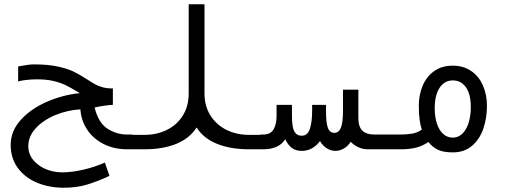

<svg xmlns="http://www.w3.org/2000/svg" viewBox="-20 -699 2440 899"><path d="M30 -21Q30 -85 77 -137.2Q124 -189.5 198.5 -222Q273 -254.5 353.5 -263L344.5 -268.5Q310.5 -289 286.8 -300.5Q263 -312 230.2 -319.8Q197.5 -327.5 154 -327.5Q126.5 -327.5 101.5 -324.5Q76.5 -321.5 65 -317.5V-388Q99 -394 113.2 -395.8Q127.5 -397.5 140.5 -397.5Q205.5 -397.5 251.8 -387.2Q298 -377 326.2 -363Q354.5 -349 388.5 -327Q411 -312 426 -304Q441 -296 460.2 -290.5Q479.5 -285 503 -285H508.5V-208Q493 -208 467.5 -204Q443 -200.5 423 -195.5Q440.5 -124 483.2 -96.5Q526 -69 576 -69H601.5V0H576Q512.5 0 463.5 -25.5Q414.5 -51 387 -93.8Q359.5 -136.5 356.5 -187Q296 -183.5 239.8 -160.5Q183.5 -137.5 148 -99.2Q112.5 -61 112.5 -14Q112.5 21 134.8 49Q157 77 193.5 92.5Q230 108 272 108Q317 108 371.5 95.2Q426 82.5 471 62L492.5 124.5Q434 151.5 386 165.8Q338 180 278 180Q210 180 153.5 156.5Q97 133 63.5 87.5Q30 42 30 -21Z M597.5 -67.5H657Q713.5 -67.5 760.8 -90.5Q808 -113.5 835.8 -157.5Q863.5 -201.5 863.5 -262V-679H937.5V-262Q937.5 -201.5 965.8 -157.5Q994 -113.5 1041.2 -90.5Q1088.5 -67.5 1145.5 -67.5H1202V0H1145.5Q1060.5 0 997 -25.2Q933.5 -50.5 900.5 -102Q867.5 -50.5 804.8 -25.2Q742 0 657 0H597.5Z M1315.5 -47Q1300 -22.5 1273.5 -11.2Q1247 0 1213.5 0H1200V-69H1212Q1246.5 -69 1260.8 -93Q1275 -117 1275 -156V-208H1347V-157Q1347 -104.5 1358 -84Q1369 -63.5 1392.5 -63.5Q1420.5 -63.5 1431 -95.8Q1441.5 -128 1441.5 -179.5V-208H1506.5V-179.5Q1506.5 -125 1515 -101Q1523.5 -77 1545.5 -77Q1566.5 -77 1576.2 -101Q1586 -125 1586 -181.5V-279H1658V-145.5Q1658 -106 1676.5 -87.5Q1695 -69 1734.5 -69H1801.5V0H1703Q1657 0 1622 -35Q1609 -14.5 1589.8 -3.5Q1570.5 7.5 1550.5 7.5Q1529 7.5 1509.5 -5Q1490 -17.5 1478.5 -38.5Q1463 -17 1441 -4.8Q1419 7.5 1393 7.5Q1365 7.5 1346.5 -6.5Q1328 -20.5 1315.5 -47Z M1986 -34Q1958.5 -15.5 1928.2 -7.8Q1898 0 1855 0H1798.5V-69H1855Q1883.5 -69 1909.2 -73.2Q1935 -77.5 1955.5 -92.5Q1941 -130 1941 -203.5Q1941 -255 1959 -297.8Q1977 -340.5 2012.8 -366Q2048.5 -391.5 2099.5 -391.5Q2150.5 -391.5 2186.8 -366.2Q2223 -341 2241.5 -298.2Q2260 -255.5 2260 -203.5Q2260 -145.5 2242.8 -95.8Q2225.5 -46 2189.5 -15.8Q2153.5 14.5 2100.5 14.5Q2055.5 14.5 2030 2Q2004.5 -10.5 1986 -34ZM2100 -54.5Q2125.5 -54.5 2144.8 -73Q2164 -91.5 2174.2 -124Q2184.5 -156.5 2184.5 -197.5Q2184.5 -257 2162 -289.8Q2139.5 -322.5 2100 -322.5Q2061 -322.5 2038.2 -287.8Q2015.5 -253 2015.5 -192.5Q2015.5 -151.5 2025.8 -120.2Q2036 -89 2055.2 -71.8Q2074.5 -54.5 2100 -54.5Z"/></svg>

Font: JuliaMono
Style: Regular
Weight: 400
Monospace: yes
Designer: cormullion
Foundry: corm
Version: Version 0.055; ttfautohint (v1.8.4)